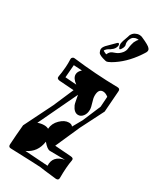

<svg xmlns="http://www.w3.org/2000/svg" viewBox="-212 -895 799 969"><g transform="rotate(30 187.0 -410.0)"><path d="M294 10Q253 6 228.5 2.5Q204 -1 196 -2Q189 -3 145 -4.5Q101 -6 21 -9Q6 -9 7 -25Q10 -78 16 -141L98 -306L148 -422L63 -428Q45 -430 48 -445L52 -470Q54 -484 55.5 -504Q57 -524 56 -550V-551Q56 -557 61 -561Q66 -565 72 -564Q138 -556 202.5 -551.5Q267 -547 333 -546Q349 -546 347 -529L338 -407L270 -273L208 -133L303 -126Q321 -125 318 -110Q314 -90 312 -63Q310 -36 310 -4Q310 11 294 10ZM146 -453Q117 -474 117 -496Q117 -514 135 -529L86 -532L80 -458ZM72 -188Q90 -195 108 -195Q124 -195 134 -189Q136 -221 160.5 -245Q185 -269 210 -269Q226 -269 233 -259L264 -314L308 -418L312 -478Q296 -491 281 -491Q254 -491 254 -451Q254 -437 261.5 -414Q269 -391 269 -378Q269 -355 257.5 -340Q246 -325 230 -325Q206 -325 191 -358Q188 -365 185.5 -379Q183 -393 179 -413ZM225 -26Q222 -83 286 -96L198 -97Q182 -97 157 -127Q148 -61 91 -35ZM213 -631Q174 -640 168 -652Q163 -662 163 -670Q163 -673 165 -679Q169 -687 175 -694Q183 -702 194.5 -713.5Q206 -725 219 -738Q224 -743 227 -741Q232 -739 232 -732Q232 -725 228 -717Q225 -710 218.5 -704Q212 -698 206 -694Q193 -687 188 -682Q183 -677 181 -674Q181 -673 180.5 -673Q180 -673 180 -672Q180 -670 189 -666L200 -661Q205 -672 211.5 -678.5Q218 -685 240 -692Q256 -698 270 -715Q280 -728 281 -741Q283 -759 286 -769.5Q289 -780 290 -783Q298 -800 306 -806Q303 -807 297 -807Q288 -807 278.5 -802Q269 -797 264 -785Q261 -779 260 -774Q259 -769 259 -764Q259 -761 259.5 -758Q260 -755 261 -752Q262 -750 262 -747Q262 -742 259 -734Q248 -711 242 -720Q236 -731 236 -742Q236 -747 237.5 -752Q239 -757 240 -762Q247 -781 250.5 -791.5Q254 -802 254 -803Q261 -817 273 -823.5Q285 -830 297 -830Q308 -830 315 -826Q361 -806 369 -795Q374 -790 374 -783Q374 -778 371 -772Q370 -770 366.5 -764.5Q363 -759 357 -750Q308 -678 243 -640Q235 -636 227.5 -632.5Q220 -629 213 -631ZM254 -803Q254 -803 254 -803Q254 -803 254 -803Z"/></g></svg>

Font: Moo Lah Lah
Style: Regular
Weight: 400
Designer: Robert E. Leuschke
Foundry: Robert E. Leuschke
Version: Version 1.010; ttfautohint (v1.8.3)